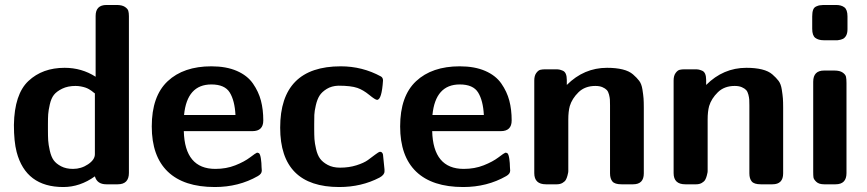

<svg xmlns="http://www.w3.org/2000/svg" viewBox="-20 -742 3489 773"><path d="M36 -239Q38 -363 94.5 -416Q151 -469 240 -469Q309 -469 365 -433V-678Q365 -722 409 -722H449Q471 -722 482.5 -714.5Q494 -707 496.5 -698.5Q499 -690 499 -677V-46Q499 0 454 0H408Q371 0 362 -32Q302 11 235 11Q84 11 47 -130Q36 -172 36 -239ZM173 -221Q173 -193 174 -176.5Q175 -160 180.5 -135.5Q186 -111 196 -97Q206 -83 226 -72.5Q246 -62 274 -62Q307 -62 334.5 -80.5Q362 -99 362 -121V-366Q361 -366 357 -369.5Q353 -373 349 -376Q345 -379 338 -383Q331 -387 323.5 -389.5Q316 -392 305.5 -394Q295 -396 284 -396Q253 -396 230.5 -385Q208 -374 197 -360Q186 -346 180.5 -321.5Q175 -297 174 -282Q173 -267 173 -242Z M591 -233Q591 -355 655 -415Q719 -475 831 -475Q891 -475 933.5 -456.5Q976 -438 998.5 -405.5Q1021 -373 1030.5 -337Q1040 -301 1040 -257Q1040 -214 996 -214H720Q724 -62 847 -62Q891 -62 927.5 -76.5Q964 -91 987 -108.5Q1010 -126 1014 -127H1018L1023 -125Q1028 -120 1030.5 -102.5Q1033 -85 1033 -70L1034 -55Q1034 -42 1018 -33Q941 11 845 11Q720 11 655.5 -51Q591 -113 591 -233ZM721 -279H928Q925 -337 905 -369.5Q885 -402 831 -402Q733 -402 721 -279Z M1108 -228Q1108 -475 1352 -475Q1439 -475 1514 -434Q1522 -429 1522 -418Q1517 -340 1498 -340Q1491 -340 1466.5 -360Q1442 -380 1419 -388Q1393 -397 1342 -397Q1315 -396 1295.5 -384Q1276 -372 1266.5 -357Q1257 -342 1251.5 -318Q1246 -294 1245.5 -279.5Q1245 -265 1245 -242V-223Q1245 -198 1246 -182Q1247 -166 1252.5 -142Q1258 -118 1268.5 -103.5Q1279 -89 1299.5 -78Q1320 -67 1349 -67Q1385 -67 1415 -76.5Q1445 -86 1461 -97.5Q1477 -109 1490.5 -119.5Q1504 -130 1510 -131L1515 -130Q1521 -126 1522 -119Q1523 -112 1528 -60V-52Q1528 -38 1508 -27Q1435 11 1346 11Q1108 11 1108 -228Z M1591 -233Q1591 -355 1655 -415Q1719 -475 1831 -475Q1891 -475 1933.5 -456.5Q1976 -438 1998.5 -405.5Q2021 -373 2030.5 -337Q2040 -301 2040 -257Q2040 -214 1996 -214H1720Q1724 -62 1847 -62Q1891 -62 1927.5 -76.5Q1964 -91 1987 -108.5Q2010 -126 2014 -127H2018L2023 -125Q2028 -120 2030.5 -102.5Q2033 -85 2033 -70L2034 -55Q2034 -42 2018 -33Q1941 11 1845 11Q1720 11 1655.5 -51Q1591 -113 1591 -233ZM1721 -279H1928Q1925 -337 1905 -369.5Q1885 -402 1831 -402Q1733 -402 1721 -279Z M2131 -45V-418Q2131 -437 2139 -448Q2147 -459 2155.5 -461Q2164 -463 2176 -463H2216Q2226 -463 2231.5 -462Q2237 -461 2245.5 -457.5Q2254 -454 2258 -444.5Q2262 -435 2262 -420V-400Q2331 -469 2424 -469Q2460 -469 2486.5 -462.5Q2513 -456 2528.5 -442.5Q2544 -429 2553.5 -416.5Q2563 -404 2566.5 -381.5Q2570 -359 2571 -345.5Q2572 -332 2572 -308V-44Q2572 0 2529 0H2482Q2455 0 2445.5 -11.5Q2436 -23 2436 -44V-318Q2436 -333 2435.5 -341Q2435 -349 2432 -361Q2429 -373 2423 -379.5Q2417 -386 2405.5 -391Q2394 -396 2377 -396Q2335 -396 2309 -370.5Q2283 -345 2274 -315Q2268 -293 2268 -261V-53Q2268 -51 2267.5 -47.5Q2267 -44 2264.5 -34.5Q2262 -25 2258 -18Q2254 -11 2244.5 -5.5Q2235 0 2222 0H2178Q2131 0 2131 -45Z M2692 -45V-418Q2692 -437 2700 -448Q2708 -459 2716.5 -461Q2725 -463 2737 -463H2777Q2787 -463 2792.5 -462Q2798 -461 2806.5 -457.5Q2815 -454 2819 -444.5Q2823 -435 2823 -420V-400Q2892 -469 2985 -469Q3021 -469 3047.5 -462.5Q3074 -456 3089.5 -442.5Q3105 -429 3114.5 -416.5Q3124 -404 3127.5 -381.5Q3131 -359 3132 -345.5Q3133 -332 3133 -308V-44Q3133 0 3090 0H3043Q3016 0 3006.5 -11.5Q2997 -23 2997 -44V-318Q2997 -333 2996.5 -341Q2996 -349 2993 -361Q2990 -373 2984 -379.5Q2978 -386 2966.5 -391Q2955 -396 2938 -396Q2896 -396 2870 -370.5Q2844 -345 2835 -315Q2829 -293 2829 -261V-53Q2829 -51 2828.5 -47.5Q2828 -44 2825.5 -34.5Q2823 -25 2819 -18Q2815 -11 2805.5 -5.5Q2796 0 2783 0H2739Q2692 0 2692 -45Z M3250 -626V-676Q3250 -692 3253.5 -702Q3257 -712 3266 -716Q3275 -720 3279.5 -720.5Q3284 -721 3295 -722H3346Q3367 -722 3379.5 -712.5Q3392 -703 3392 -676V-624Q3392 -616 3390.5 -609.5Q3389 -603 3386.5 -598.5Q3384 -594 3380.5 -590.5Q3377 -587 3373.5 -585.5Q3370 -584 3365.5 -582.5Q3361 -581 3358.5 -581Q3356 -581 3352 -580H3348H3296Q3275 -580 3262.5 -589.5Q3250 -599 3250 -626ZM3254 -50V-413Q3254 -458 3298 -458H3339Q3361 -458 3372.5 -450Q3384 -442 3386 -433Q3388 -424 3388 -408V-45Q3388 0 3344 0H3298Q3277 0 3266.5 -10Q3256 -20 3255 -28Q3254 -36 3254 -50Z"/></svg>

Font: CMU Sans Serif
Style: Bold
Weight: 700
Version: Version 0.7.0